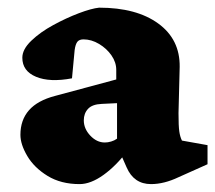

<svg xmlns="http://www.w3.org/2000/svg" viewBox="-20 -463 551 491"><path d="M183.6 7.8Q135.7 7.8 101.6 -13.2Q67.4 -34.2 49.8 -64Q32.2 -93.8 32.2 -118.2Q32.2 -156.2 54.2 -181.2Q76.2 -206.1 121.1 -217.8L277.3 -259.8V-284.2Q277.3 -303.7 265.1 -321.3Q252.9 -338.9 233.4 -350.6Q213.9 -362.3 193.4 -362.3Q182.6 -362.3 177.7 -356Q172.9 -349.6 170.9 -335L164.1 -262.7Q107.4 -252 72.3 -266.6Q37.1 -281.2 37.1 -315.4Q37.1 -336.9 60.1 -358.9Q83 -380.9 116.2 -398.9Q149.4 -417 181.6 -429.2Q213.9 -441.4 233.4 -443.4Q329.1 -443.4 384.8 -402.8Q440.4 -362.3 439.5 -292L436.5 -173.8Q436.5 -140.6 438.5 -127Q440.4 -113.3 445.3 -103.5L510.7 -91.8V-43L436.5 -9.8Q418 -1 400.4 3.4Q382.8 7.8 366.2 7.8Q322.3 7.8 303.7 -35.2L282.2 -84L306.6 -78.1Q277.3 -39.1 244.6 -15.6Q211.9 7.8 183.6 7.8ZM248 -98.6Q255.9 -98.6 264.2 -101.1Q272.5 -103.5 279.3 -108.4V-199.2L240.2 -197.3Q215.8 -196.3 205.1 -184.6Q194.3 -172.9 194.3 -155.3Q194.3 -133.8 210.9 -116.2Q227.5 -98.6 248 -98.6Z"/></svg>

Font: Crimson Pro Black
Style: Regular
Weight: 900
Designer: Jacques Le Bailly
Foundry: Baron von Fonthausen
Version: Version 1.003